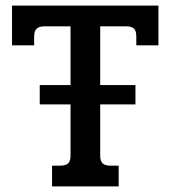

<svg xmlns="http://www.w3.org/2000/svg" viewBox="-20 -666 609 686"><path d="M546 -646V-504H467V-536Q467 -556 458.5 -564Q450 -572 429 -572H338V-362H464V-293H338V-110Q338 -91 346.5 -82.5Q355 -74 377 -74H404V0H166V-74H193Q215 -74 223.5 -82.5Q232 -91 232 -110V-293H122V-362H232V-572H140Q120 -572 111 -563.5Q102 -555 102 -536V-504H23V-646Z"/></svg>

Font: Pridi
Style: Regular
Weight: 400
Designer: Katatrad Team
Foundry: CadsonDemak
Version: Version 1.001